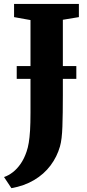

<svg xmlns="http://www.w3.org/2000/svg" viewBox="-56 -763 440 976"><path d="M-35.5 137Q-12 129 9.5 112.2Q31 95.5 49 69.5Q67 43.5 79 8Q86 -12 90.2 -37.5Q94.5 -63 96.8 -100Q99 -137 99 -189.5V-661L15.5 -676V-743H345V-676L263.5 -662.5V-279.5Q263.5 -185 261.2 -119.5Q259 -54 249 -19Q234 34 200.8 78.2Q167.5 122.5 117.5 152.2Q67.5 182 2 193.5ZM332 -427V-362H29V-427Z"/></svg>

Font: Merriweather 24pt SemiCondensed Black
Style: Regular
Weight: 900
Width: 4
Designer: Eben Sorkin
Foundry: Eben Sorkin
Version: Version 2.100